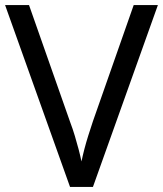

<svg xmlns="http://www.w3.org/2000/svg" viewBox="-20 -734 640 754"><path d="M600 -714 345 0H255L0 -714H94L255 -256Q266 -227 274 -200Q282 -173 288.5 -148.5Q295 -124 300 -100Q305 -124 311.5 -149Q318 -174 326.5 -201Q335 -228 345 -258L505 -714Z"/></svg>

Font: Noto Naskh Arabic
Style: Regular
Weight: 400
Designer: Monotype Design Team, David Williams, Mohamad Dakak and Nizar Qandah
Foundry: Monotype Imaging Inc.
Version: Version 2.013